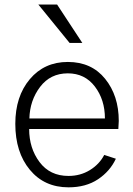

<svg xmlns="http://www.w3.org/2000/svg" viewBox="-20 -801 583 839"><path d="M46.9 -259.8Q46.9 -379.9 110.4 -455.1Q173.8 -530.3 276.4 -530.3Q379.9 -530.3 439.5 -456.5Q499 -382.8 499 -272.5Q499 -260.7 497.1 -237.3H107.4Q107.4 -153.3 152.8 -92.8Q198.2 -32.2 279.3 -32.2Q331.1 -32.2 372.6 -57.6Q414.1 -83 435.5 -124L486.3 -107.4Q460.9 -52.7 408.2 -17.6Q355.5 17.6 279.3 17.6Q173.8 17.6 110.4 -59.1Q46.9 -135.7 46.9 -259.8ZM108.4 -283.2H438.5Q438.5 -365.2 394.5 -422.9Q350.6 -480.5 276.4 -480.5Q200.2 -480.5 155.3 -421.4Q110.4 -362.3 108.4 -283.2ZM147.5 -781.2H229.5L339.8 -613.3H284.2Z"/></svg>

Font: Gothic A1 Light
Style: Regular
Weight: 300
Version: Version 2.50